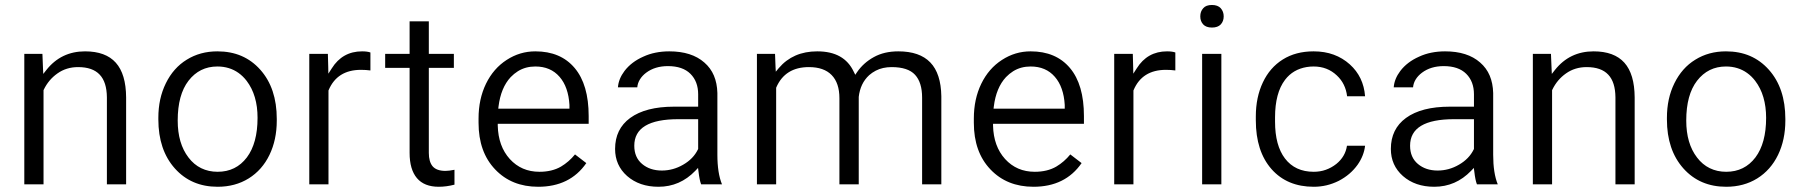

<svg xmlns="http://www.w3.org/2000/svg" viewBox="-20 -733 7102 756"><path d="M147 -521 149.4 -461.4 150.4 -441.9 162.6 -457.5Q220.7 -530.8 314.9 -530.8Q396 -530.8 436 -486.1Q476.1 -441.4 476.6 -349.1V-7.3H400.9V-349.6Q400.4 -409.7 372.6 -439Q344.7 -468.8 287.6 -468.8Q241.2 -468.8 206.1 -443.8Q171.4 -419.4 152.3 -379.9L151.4 -377.9V-376.5V-7.3H75.7V-521Z M603.5 -269Q603.5 -307.1 610.8 -341.1Q618.2 -375 633.1 -405.3Q647.9 -435.5 668.5 -458.7Q689 -481.9 715.3 -498Q768.1 -530.8 835.9 -530.8Q888.7 -530.8 930.7 -512.7Q972.7 -494.6 1004.9 -458.5Q1069.8 -385.7 1069.8 -264.6V-258.3Q1069.8 -182.6 1041 -123Q1012.2 -63.5 959.2 -30.5Q906.2 2.4 836.9 2.4Q732.9 2.4 668.5 -69.8Q603.5 -142.6 603.5 -262.7ZM679.7 -258.3Q679.7 -168 722.2 -112.8Q743.2 -85 772.2 -70.8Q801.3 -56.6 836.9 -56.6Q909.2 -56.6 952.1 -113.3Q994.1 -169.4 994.1 -269Q994.1 -291 991.5 -311.3Q988.8 -331.5 983.4 -349.9Q978 -368.2 970 -384.3Q961.9 -400.4 951.2 -414.6Q937 -433.1 919.2 -445.8Q901.4 -458.5 880.6 -464.8Q859.9 -471.2 835.9 -471.2Q765.6 -471.2 722.2 -415Q679.7 -359.9 679.7 -258.3Z M1438.5 -455.6Q1420.9 -458 1401.4 -458Q1307.6 -458 1273.9 -377.9L1273.4 -376.5V-375V-7.3H1197.8V-521H1271L1272.5 -467.3L1272.9 -442.9L1286.1 -463.4Q1328.1 -530.8 1405.8 -530.8Q1426.3 -530.8 1438.5 -526.4Z M1668.5 -648.9V-528.3V-521H1675.8H1767.1V-465.8H1675.8H1668.5V-458.5V-130.9Q1668.5 -96.7 1683.1 -78.6Q1698.7 -60.1 1733.9 -60.1Q1747.6 -60.1 1769.5 -64.5V-5.9Q1737.3 2.4 1707.5 2.4Q1650.4 2.4 1621.6 -31.7Q1592.8 -65.9 1592.8 -130.9V-458.5V-465.8H1585.4H1496.6V-521H1585.4H1592.8V-528.3V-648.9Z M2099.1 2.4Q1994.6 2.4 1929.7 -65.9Q1864.3 -134.3 1864.3 -249.5V-266.1Q1864.3 -304.7 1871.6 -338.9Q1878.9 -373 1893.6 -403.3Q1922.9 -463.4 1975.1 -497.1Q2026.9 -530.8 2087.9 -530.8Q2187.5 -530.8 2242.7 -465.3Q2297.9 -399.9 2297.9 -275.9V-245.6H1947.3H1939.9V-238.3Q1941.9 -157.2 1987.3 -106.9Q2033.2 -56.6 2104 -56.6Q2153.8 -56.6 2189 -77.1Q2220.2 -95.7 2244.1 -125L2288.6 -90.8Q2224.1 2.4 2099.1 2.4ZM2087.9 -471.2Q2068.8 -471.2 2051.5 -466.6Q2034.2 -461.9 2019 -452.4Q2003.9 -442.9 1990.7 -429.2Q1952.1 -387.7 1942.9 -313.5L1941.9 -305.2H1950.2H2214.8H2222.2V-312.5V-319.3V-319.8Q2220.2 -355 2210.4 -382.8Q2200.7 -410.6 2183.1 -430.7Q2147.9 -471.2 2087.9 -471.2Z M2740.7 -7.3Q2734.4 -22.9 2730.5 -56.6L2728.5 -71.8L2717.8 -60.5Q2657.2 2.4 2572.8 2.4Q2497.6 2.4 2449.2 -40Q2401.9 -82 2401.9 -146.5Q2401.9 -225.1 2461.4 -268.6Q2522.5 -313 2633.8 -313H2721.7H2729V-320.3V-361.8Q2729 -412.1 2698.5 -442.4Q2668 -472.7 2609.9 -472.7Q2559.1 -472.7 2524.4 -446.8Q2508.8 -435.1 2499.8 -420.4Q2490.7 -405.8 2489.3 -389.2H2413.1Q2415.5 -422.4 2439 -453.6Q2466.3 -489.3 2512.7 -509.8Q2535.6 -520.5 2561.3 -525.6Q2586.9 -530.8 2615.2 -530.8Q2703.6 -530.8 2753.4 -486.8Q2778.3 -465.3 2791 -435.3Q2803.7 -405.3 2804.7 -366.7V-123.5Q2804.7 -51.3 2822.8 -7.3ZM2585.9 -61.5Q2630.4 -61.5 2669.9 -84.5Q2710 -107.4 2728 -144.5L2729 -146.5V-147.9V-256.3V-263.7H2721.7H2650.9Q2477.5 -263.7 2477.5 -159.2Q2477.5 -113.3 2508.3 -87.4Q2539.1 -61.5 2585.9 -61.5Z M3031.7 -521 3033.7 -469.2 3034.7 -450.7 3046.4 -464.8Q3102.5 -530.8 3197.8 -530.8Q3251.5 -530.8 3287.1 -510.7Q3322.8 -490.7 3341.8 -450.2L3347.7 -438.5L3354.5 -448.7Q3367.2 -467.3 3383.8 -482.2Q3400.4 -497.1 3420.9 -508.3Q3461.4 -530.8 3517.1 -530.8Q3601.1 -530.8 3643.1 -487.1Q3685.1 -443.4 3686.5 -354V-7.3H3610.8V-348.6Q3610.8 -408.2 3583 -438.5Q3555.2 -468.8 3490.7 -468.8Q3473.1 -468.8 3457.5 -465.3Q3441.9 -461.9 3428 -454.6Q3414.1 -447.3 3402.3 -437Q3384.8 -420.9 3374.5 -399.4Q3364.3 -377.9 3361.3 -351.6V-351.1V-350.6V-7.3H3285.2V-346.2Q3285.2 -406.2 3254.6 -437.5Q3224.1 -468.8 3165 -468.8Q3071.3 -468.8 3036.6 -388.7L3036.1 -387.2V-385.7V-7.3H2960.4V-521Z M4049.3 2.4Q3944.8 2.4 3879.9 -65.9Q3814.5 -134.3 3814.5 -249.5V-266.1Q3814.5 -304.7 3821.8 -338.9Q3829.1 -373 3843.8 -403.3Q3873 -463.4 3925.3 -497.1Q3977.1 -530.8 4038.1 -530.8Q4137.7 -530.8 4192.9 -465.3Q4248 -399.9 4248 -275.9V-245.6H3897.5H3890.1V-238.3Q3892.1 -157.2 3937.5 -106.9Q3983.4 -56.6 4054.2 -56.6Q4104 -56.6 4139.2 -77.1Q4170.4 -95.7 4194.3 -125L4238.8 -90.8Q4174.3 2.4 4049.3 2.4ZM4038.1 -471.2Q4019 -471.2 4001.7 -466.6Q3984.4 -461.9 3969.2 -452.4Q3954.1 -442.9 3940.9 -429.2Q3902.3 -387.7 3893.1 -313.5L3892.1 -305.2H3900.4H4165H4172.4V-312.5V-319.3V-319.8Q4170.4 -355 4160.6 -382.8Q4150.9 -410.6 4133.3 -430.7Q4098.1 -471.2 4038.1 -471.2Z M4607.9 -455.6Q4590.3 -458 4570.8 -458Q4477.1 -458 4443.4 -377.9L4442.9 -376.5V-375V-7.3H4367.2V-521H4440.4L4441.9 -467.3L4442.4 -442.9L4455.6 -463.4Q4497.6 -530.8 4575.2 -530.8Q4595.7 -530.8 4607.9 -526.4Z M4789.1 -7.3H4713.4V-521H4789.1ZM4706.1 -668.5Q4706.1 -673.3 4706.8 -677.7Q4707.5 -682.1 4709 -686.3Q4710.4 -690.4 4712.6 -693.8Q4714.8 -697.3 4717.8 -700.7Q4723.1 -707 4731.7 -710.2Q4740.2 -713.4 4752 -713.4Q4774.9 -713.4 4786.6 -700.7Q4798.3 -687.5 4798.3 -668.5Q4798.3 -649.4 4786.6 -636.7Q4774.9 -624.5 4752 -624.5Q4740.2 -624.5 4731.7 -627.7Q4723.1 -630.9 4717.8 -636.7Q4711.9 -643.1 4709 -650.9Q4706.1 -658.7 4706.1 -668.5Z M5152.8 -56.6Q5165.5 -56.6 5177.5 -58.6Q5189.5 -60.5 5200.4 -64.5Q5211.4 -68.4 5221.9 -74.2Q5232.4 -80.1 5241.7 -87.4Q5277.3 -116.2 5283.7 -159.2H5355Q5350.6 -120.1 5325.7 -84.5Q5297.4 -44.9 5251.5 -21Q5228 -9.3 5203.4 -3.4Q5178.7 2.4 5152.8 2.4Q5048.3 2.4 4986.8 -66.9Q4924.8 -137.2 4924.8 -259.3V-274.4Q4924.8 -350.1 4952.6 -408.7Q4980 -466.8 5031 -498.8Q5082 -530.8 5152.3 -530.8Q5195.8 -530.8 5231.2 -517.8Q5266.6 -504.9 5294.9 -479.5Q5349.1 -430.7 5355 -354H5284.2Q5278.3 -403.8 5243.7 -436Q5206.5 -471.2 5152.3 -471.2Q5138.2 -471.2 5125 -469Q5111.8 -466.8 5099.9 -462.6Q5087.9 -458.5 5077.1 -452.1Q5066.4 -445.8 5057.1 -437.5Q5047.9 -429.2 5040 -418.9Q5020 -392.6 5010.3 -355.7Q5000.5 -318.8 5000.5 -271V-253.9Q5000.5 -160.2 5039.6 -108.9Q5079.6 -56.6 5152.8 -56.6Z M5795.4 -7.3Q5789.1 -22.9 5785.2 -56.6L5783.2 -71.8L5772.5 -60.5Q5711.9 2.4 5627.4 2.4Q5552.2 2.4 5503.9 -40Q5456.5 -82 5456.5 -146.5Q5456.5 -225.1 5516.1 -268.6Q5577.1 -313 5688.5 -313H5776.4H5783.7V-320.3V-361.8Q5783.7 -412.1 5753.2 -442.4Q5722.7 -472.7 5664.6 -472.7Q5613.8 -472.7 5579.1 -446.8Q5563.5 -435.1 5554.4 -420.4Q5545.4 -405.8 5543.9 -389.2H5467.8Q5470.2 -422.4 5493.7 -453.6Q5521 -489.3 5567.4 -509.8Q5590.3 -520.5 5616 -525.6Q5641.6 -530.8 5669.9 -530.8Q5758.3 -530.8 5808.1 -486.8Q5833 -465.3 5845.7 -435.3Q5858.4 -405.3 5859.4 -366.7V-123.5Q5859.4 -51.3 5877.4 -7.3ZM5640.6 -61.5Q5685.1 -61.5 5724.6 -84.5Q5764.6 -107.4 5782.7 -144.5L5783.7 -146.5V-147.9V-256.3V-263.7H5776.4H5705.6Q5532.2 -263.7 5532.2 -159.2Q5532.2 -113.3 5563 -87.4Q5593.8 -61.5 5640.6 -61.5Z M6086.9 -521 6089.4 -461.4 6090.3 -441.9 6102.5 -457.5Q6160.6 -530.8 6254.9 -530.8Q6335.9 -530.8 6376 -486.1Q6416 -441.4 6416.5 -349.1V-7.3H6340.8V-349.6Q6340.3 -409.7 6312.5 -439Q6284.7 -468.8 6227.5 -468.8Q6181.2 -468.8 6146 -443.8Q6111.3 -419.4 6092.3 -379.9L6091.3 -377.9V-376.5V-7.3H6015.6V-521Z M6543.5 -269Q6543.5 -307.1 6550.8 -341.1Q6558.1 -375 6573 -405.3Q6587.9 -435.5 6608.4 -458.7Q6628.9 -481.9 6655.3 -498Q6708 -530.8 6775.9 -530.8Q6828.6 -530.8 6870.6 -512.7Q6912.6 -494.6 6944.8 -458.5Q7009.8 -385.7 7009.8 -264.6V-258.3Q7009.8 -182.6 6981 -123Q6952.1 -63.5 6899.2 -30.5Q6846.2 2.4 6776.9 2.4Q6672.9 2.4 6608.4 -69.8Q6543.5 -142.6 6543.5 -262.7ZM6619.6 -258.3Q6619.6 -168 6662.1 -112.8Q6683.1 -85 6712.2 -70.8Q6741.2 -56.6 6776.9 -56.6Q6849.1 -56.6 6892.1 -113.3Q6934.1 -169.4 6934.1 -269Q6934.1 -291 6931.4 -311.3Q6928.7 -331.5 6923.3 -349.9Q6918 -368.2 6909.9 -384.3Q6901.9 -400.4 6891.1 -414.6Q6877 -433.1 6859.1 -445.8Q6841.3 -458.5 6820.6 -464.8Q6799.8 -471.2 6775.9 -471.2Q6705.6 -471.2 6662.1 -415Q6619.6 -359.9 6619.6 -258.3Z"/></svg>

Font: Vazir Light FD
Style: Light-FD
Weight: 300
Designer: Saber Rastikerdar
Foundry: Saber Rastikerdar
Version: Version 30.1.0